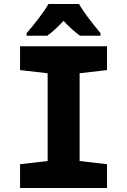

<svg xmlns="http://www.w3.org/2000/svg" viewBox="-20 -947 640 967"><path d="M218 -767Q253 -792 300 -842Q346 -793 383 -767H486V-780Q454 -819 425 -857Q396 -895 378 -927H224Q208 -898 174 -853.5Q140 -809 114 -780V-767ZM519 0V-120L381 -136V-578L519 -594V-714H81V-594L220 -578V-136L81 -120V0Z"/></svg>

Font: Noto Sans Mono UI ExtraBold
Style: Regular
Weight: 800
Designer: Monotype Design team
Foundry: Monotype Imaging Inc.
Version: 1.000